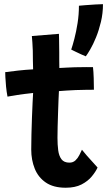

<svg xmlns="http://www.w3.org/2000/svg" viewBox="-20 -879 522 922"><path d="M448.5 -74.5Q439.5 -54.5 420.8 -31.8Q402 -9 371.5 6.8Q341 22.5 295.5 22.5Q236.5 22.5 200 -2.5Q163.5 -27.5 146.8 -69.2Q130 -111 130 -160.5Q130 -193.5 131 -234.2Q132 -275 133.5 -315Q135 -355 136.5 -386.2Q138 -417.5 139 -432.5Q96.5 -428 62 -422.8Q27.5 -417.5 16 -415Q11.5 -438.5 9 -464Q6.5 -489.5 5.8 -508.5Q5 -527.5 5 -532.5Q33.5 -536.5 68 -540.2Q102.5 -544 139 -546Q138.5 -560.5 138 -587Q137.5 -613.5 137.5 -635.5Q137 -655 135.5 -674.5Q134 -694 133 -706L263 -716.5Q263 -710 263.8 -685.8Q264.5 -661.5 264.5 -627.5Q264.5 -612 264.5 -591.5Q264.5 -571 265 -552.5Q281 -553.5 303.2 -554.5Q325.5 -555.5 338.5 -556Q371.5 -557 396 -556.8Q420.5 -556.5 426.5 -556.5Q429 -536 430 -503.8Q431 -471.5 431 -448Q426 -448 398 -447.8Q370 -447.5 343 -446.5Q324 -445.5 300.8 -444.2Q277.5 -443 263 -441.5Q262 -427.5 261 -399.2Q260 -371 258.8 -337Q257.5 -303 256.8 -271Q256 -239 256 -217Q256 -184.5 259.5 -157.5Q263 -130.5 275.2 -114.2Q287.5 -98 313.5 -98Q331 -98 342.5 -109Q354 -120 361.2 -134.5Q368.5 -149 373.5 -160Q381 -150 397.2 -131.5Q413.5 -113 428.8 -96.5Q444 -80 448.5 -74.5ZM474.5 -859Q474.5 -815.5 464.8 -774.5Q455 -733.5 441 -699.2Q427 -665 413.2 -641.5Q399.5 -618 392 -608.5Q385 -611 369.8 -618Q354.5 -625 340.2 -632Q326 -639 322 -641Q328.5 -659.5 337.2 -693Q346 -726.5 352.5 -767.8Q359 -809 359 -851.5Q367 -852.5 390.2 -854.2Q413.5 -856 438 -857.5Q462.5 -859 474.5 -859Z"/></svg>

Font: Grandstander SemiBold
Style: Regular
Weight: 600
Designer: Tyler Finck
Foundry: Etcetera Type Co
Version: Version 1.200; ttfautohint (v1.8.3)